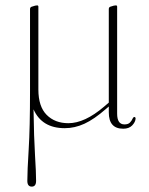

<svg xmlns="http://www.w3.org/2000/svg" viewBox="-20 -468 555 713"><path d="M91.5 -130.5V-434Q91.5 -441 97.5 -443L110.5 -447Q114.5 -448 118 -448Q122.5 -448 122.5 -443V-135.5Q122.5 -72.5 153.2 -41.5Q184 -10.5 234 -10.5Q294.5 -10.5 366.5 -72L384 -87V-434Q384 -441 389.5 -443L402.5 -447Q407 -448 410.5 -448Q415 -448 415 -443V-46Q415 -6 442 -6Q456 -6 462.5 -12.8Q469 -19.5 472 -26.5Q475 -33.5 479 -33.5Q483.5 -33.5 483.5 -27Q482.5 -14.5 470.8 -2.2Q459 10 437.5 10Q384 10 384 -50.5V-72.5L373.5 -63.5Q329.5 -25 293.5 -8.5Q257.5 8 220.5 8Q135.5 8 104.5 -62Q106 43.5 110 108Q114 172.5 114 203.5Q114 225 98 225Q81.5 225 81.5 203.5Q81.5 167.5 86.5 87Q91.5 6.5 91.5 -130.5Z"/></svg>

Font: Fraunces 72pt S000 Thin
Style: Regular
Weight: 100
Version: Version 1.000; ttfautohint (v1.8.3)